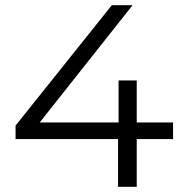

<svg xmlns="http://www.w3.org/2000/svg" viewBox="-20 -720 701 740"><path d="M647 -248V-184H507V0H435V-184H40V-236L411 -700H491L133 -248H437V-410H507V-248Z"/></svg>

Font: Montserrat Alternates
Style: Regular
Weight: 400
Designer: Julieta Ulanovsky
Foundry: Julieta Ulanovsky
Version: Version 7.200;PS 007.200;hotconv 1.0.88;makeotf.lib2.5.64775